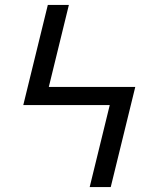

<svg xmlns="http://www.w3.org/2000/svg" viewBox="-20 -755 640 775"><path d="M342 0 423 -331H74L173 -735H258L177 -404H526L427 0Z"/></svg>

Font: Iosevka Meiseki Sans
Style: Regular
Weight: 400
Monospace: yes
Designer: Belleve Invis
Foundry: Belleve Invis
Version: Version 11.2.6; ttfautohint (v1.8.4)